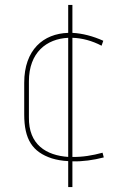

<svg xmlns="http://www.w3.org/2000/svg" viewBox="-20 -643 479 777"><path d="M256 -8C168 -14 95 -57 97 -169V-314C97 -431 169 -486 256 -490ZM273 114V10C314 11 358 5 400 -6L395 -25C355 -14 313 -7 273 -8V-490C312 -489 353 -478 391 -458L398 -478C356 -497 313 -508 273 -510V-623H256V-510C156 -507 78 -442 78 -308V-180C78 -79 111 -28 190 -2C210 4 232 8 256 9V114Z"/></svg>

Font: Advent Pro
Style: Thin
Weight: 100
Designer: Andreas Kalpakidis
Foundry: Andreas Kalpakidis
Version: Version 2.002 2007